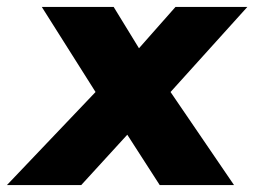

<svg xmlns="http://www.w3.org/2000/svg" viewBox="-20 -533 732 553"><path d="M654 0 471.2 -268 692.4 -513H485.4L380.3 -394L307.4 -513H100.4L255.2 -268L0 0H214L346.6 -145L440 0Z"/></svg>

Font: Hussar Techniczny
Style: Bold 
Weight: 700
Foundry: Cannot Into Space Fonts
Version: Version 0.77